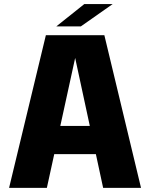

<svg xmlns="http://www.w3.org/2000/svg" viewBox="-20 -908 725 928"><path d="M252 -780.3 387.2 -888.2H524.4L370.6 -780.3ZM23.9 0 201.7 -737.8H484.4L661.6 0H478.5L443.4 -163.1H242.2L206.5 0ZM271.5 -299.3H414.1L343.3 -627.9Z"/></svg>

Font: Epilogue ExtraBold
Style: Regular
Weight: 800
Designer: Tyler Finck
Foundry: Etcetera Type Co
Version: Version 2.112